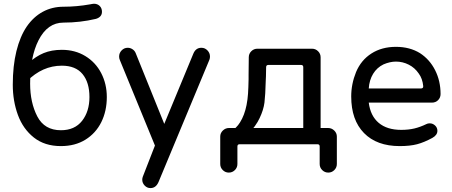

<svg xmlns="http://www.w3.org/2000/svg" viewBox="-20 -754 2365 1005"><path d="M46.9 -310.5Q46.9 -409.2 65.9 -486.3Q85 -563.5 120.1 -615.2Q155.3 -666 204.1 -692.4Q252.9 -718.8 312.5 -718.8Q381.8 -718.8 452.1 -731.4L462.9 -733.4Q465.8 -734.4 471.7 -734.4Q490.2 -734.4 502 -722.7Q513.7 -710.9 513.7 -692.4Q513.7 -665 482.4 -655.3Q399.4 -635.7 312.5 -635.7Q228.5 -635.7 181.6 -543Q137.7 -457 137.7 -316.4Q137.7 -216.8 175.3 -144.5Q212.9 -72.3 298.8 -72.3Q371.1 -72.3 409.7 -121.6Q448.2 -170.9 448.2 -246.1Q448.2 -322.3 412.1 -366.2Q376 -410.2 303.7 -410.2Q202.1 -410.2 121.1 -329.1L127.9 -422.9Q167 -459 208.5 -476.1Q250 -493.2 303.7 -493.2Q373 -493.2 426.8 -460.4Q480.5 -427.7 509.8 -371.1Q539.1 -314.5 539.1 -246.1Q539.1 -172.9 510.3 -114.7Q481.4 -56.6 427.2 -22.9Q373 10.7 298.8 10.7Q213.9 10.7 157.2 -34.2Q100.6 -79.1 73.7 -152.3Q46.9 -225.6 46.9 -310.5Z M724.6 186.5Q724.6 178.7 727.5 170.9L791 7.8L607.4 -439.5Q603.5 -448.2 603.5 -458Q603.5 -476.6 616.7 -490.2Q629.9 -503.9 648.4 -503.9Q662.1 -503.9 673.8 -496.1Q685.5 -488.3 690.4 -475.6L839.8 -105.5L992.2 -473.6Q1004.9 -503.9 1034.2 -503.9Q1052.7 -503.9 1065.9 -490.2Q1079.1 -476.6 1079.1 -458Q1079.1 -449.2 1076.2 -441.4L809.6 199.2Q795.9 230.5 767.6 230.5Q750 230.5 737.3 217.3Q724.6 204.1 724.6 186.5Z M1555.7 -414.1H1384.8Q1373 -414.1 1373 -402.3L1372.1 -354.5Q1372.1 -339.8 1371.1 -333Q1369.1 -255.9 1364.3 -217.3Q1359.4 -178.7 1338.9 -135.7Q1330.1 -116.2 1314 -93.8Q1297.9 -71.3 1282.2 -57.6H1182.6Q1203.1 -75.2 1214.8 -86.4Q1226.6 -97.7 1236.3 -113.3Q1259.8 -150.4 1270.5 -204.1Q1276.4 -234.4 1278.3 -264.2Q1280.3 -293.9 1281.2 -339.8V-363.3L1282.2 -454.1Q1282.2 -472.7 1295.4 -485.8Q1308.6 -499 1327.1 -499H1613.3Q1631.8 -499 1645 -485.8Q1658.2 -472.7 1658.2 -454.1V-39.1H1567.4V-402.3Q1567.4 -414.1 1555.7 -414.1ZM1132.8 104.5V-39.1Q1132.8 -57.6 1146.5 -70.8Q1160.2 -84 1178.7 -84H1697.3Q1715.8 -84 1729.5 -70.8Q1743.2 -57.6 1743.2 -39.1V104.5Q1743.2 123 1730 136.2Q1716.8 149.4 1698.2 149.4Q1679.7 149.4 1666.5 136.2Q1653.3 123 1653.3 104.5V12.7Q1653.3 1 1641.6 1H1234.4Q1222.7 1 1222.7 12.7V104.5Q1222.7 123 1209.5 136.2Q1196.3 149.4 1177.7 149.4Q1159.2 149.4 1146 136.2Q1132.8 123 1132.8 104.5Z M1818.4 -249Q1818.4 -314.5 1843.8 -377Q1870.1 -439.5 1924.3 -474.1Q1978.5 -508.8 2052.7 -508.8Q2125 -508.8 2178.7 -475.6Q2229.5 -442.4 2257.8 -386.2Q2286.1 -330.1 2286.1 -261.7Q2286.1 -243.2 2273.4 -230Q2260.7 -216.8 2240.2 -216.8H1910.2Q1918.9 -147.5 1962.4 -110.8Q2005.9 -74.2 2080.1 -74.2Q2118.2 -74.2 2148.9 -81.5Q2179.7 -88.9 2211.9 -104.5Q2218.8 -108.4 2229.5 -108.4Q2245.1 -108.4 2257.3 -97.2Q2269.5 -85.9 2269.5 -69.3Q2269.5 -46.9 2243.2 -32.2Q2200.2 -8.8 2163.1 1Q2126 10.7 2072.3 10.7Q1952.1 10.7 1885.3 -57.6Q1818.4 -126 1818.4 -249ZM2195.3 -303.7Q2191.4 -342.8 2171.9 -369.1Q2151.4 -399.4 2119.6 -415.5Q2087.9 -431.6 2052.7 -431.6Q2021.5 -431.6 1987.3 -417Q1953.1 -400.4 1933.1 -367.7Q1913.1 -335 1910.2 -291H2183.6Q2196.3 -291 2195.3 -303.7Z"/></svg>

Font: jf-openhuninn-2.1
Style: Regular
Weight: 400
Designer: [Kosugi Maru]
Designed by MOTOYA      

[Varela Round]
Joe Prince (Latin component); Avraham Cornfeld (Hebrew component)
Foundry: justfont Co., Ltd.
Version: 2.1